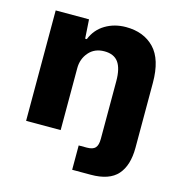

<svg xmlns="http://www.w3.org/2000/svg" viewBox="-106 -645 852 907"><g transform="rotate(15 319.5 -191.5)"><path d="M328 48H368Q397 48 409 35Q421 22 421 -9V-291Q421 -353 399.5 -383Q378 -413 331 -413Q283 -413 255 -380.5Q227 -348 227 -303V0H58V-540H221L227 -447H235Q255 -497 299.5 -523.5Q344 -550 400 -550Q487 -550 538.5 -496.5Q590 -443 590 -328V-11Q590 76 549.5 121.5Q509 167 419 167H328Z"/></g></svg>

Font: Mona Sans ExtraBold
Style: Regular
Weight: 800
Designer: Deni Anggara
Foundry: GitHub
Version: Version 2.000